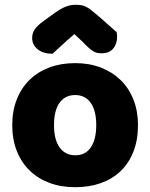

<svg xmlns="http://www.w3.org/2000/svg" viewBox="-20 -764 626 800"><path d="M290 -622Q256 -593 237 -575Q218 -557 199 -540Q160 -540 137 -558.5Q114 -577 114 -606Q114 -626 125 -642Q136 -658 162 -677L211 -712Q235 -729 254.5 -736.5Q274 -744 294 -744Q307 -744 317.5 -742.5Q328 -741 339 -735.5Q350 -730 363 -719.5Q376 -709 396 -692L466 -630Q467 -625 467.5 -621Q468 -617 468 -612Q468 -581 451.5 -561.5Q435 -542 404 -542Q394 -542 386 -543.5Q378 -545 369.5 -550Q361 -555 350 -564.5Q339 -574 324 -590ZM555 -243Q555 -181 536 -132.5Q517 -84 482.5 -51Q448 -18 400 -1Q352 16 293 16Q234 16 186 -2Q138 -20 103.5 -53.5Q69 -87 50 -135Q31 -183 31 -243Q31 -302 50 -350Q69 -398 103.5 -431.5Q138 -465 186 -483Q234 -501 293 -501Q352 -501 400 -482.5Q448 -464 482.5 -430.5Q517 -397 536 -349Q555 -301 555 -243ZM205 -243Q205 -182 228.5 -149.5Q252 -117 294 -117Q336 -117 358.5 -150Q381 -183 381 -243Q381 -303 358 -335.5Q335 -368 293 -368Q251 -368 228 -335.5Q205 -303 205 -243Z"/></svg>

Font: Baloo
Style: Regular
Weight: 400
Designer: Sarang Kulkarni and Ek Type
Foundry: Ek Type
Version: Version 1.443;PS 1.000;hotconv 16.6.51;makeotf.lib2.5.65220;